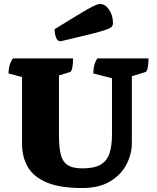

<svg xmlns="http://www.w3.org/2000/svg" viewBox="-20 -935 790 967"><path d="M394 12Q282 12 215.5 -16Q149 -44 120 -94Q91 -144 91 -211V-547L23 -565Q23 -585 27.5 -603Q32 -621 45 -641H348Q348 -612 344 -593Q340 -574 332 -572L277 -555V-254Q277 -196 285.5 -159Q294 -122 319.5 -104.5Q345 -87 395 -87Q456 -87 488 -106.5Q520 -126 532 -164Q544 -202 544 -256V-541L450 -565Q450 -585 454 -603Q458 -621 470 -641H728Q728 -613 724 -593.5Q720 -574 712 -572L644 -551V-214Q644 -160 617.5 -108Q591 -56 535.5 -22Q480 12 394 12ZM285 -727Q269 -727 262 -746.5Q255 -766 255 -788Q320 -828 361 -853Q402 -878 426.5 -891.5Q451 -905 463.5 -910Q476 -915 484 -915Q510 -915 529.5 -886Q549 -857 549 -819Q549 -808 542.5 -800.5Q536 -793 511.5 -784.5Q487 -776 433.5 -762.5Q380 -749 285 -727Z"/></svg>

Font: Petrona Black
Style: Regular
Weight: 900
Designer: Ringo R. Seeber
Foundry: Ringo R. Seeber
Version: Version 2.001; ttfautohint (v1.8.3)